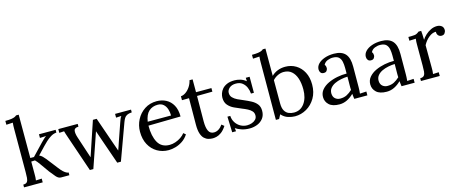

<svg xmlns="http://www.w3.org/2000/svg" viewBox="-43 -1382 4844 2025"><g transform="rotate(-15 2379.0 -369.5)"><path d="M35 0V-30Q66 -30 77.5 -45.5Q89 -61 91 -88.5Q93 -116 93 -152L94 -625Q94 -641 94.5 -655.5Q95 -670 97 -690Q79 -689 61.5 -688Q44 -687 26 -686V-728Q70 -728 94 -732Q118 -736 130.5 -742Q143 -748 150 -755H179V-282H219L341 -410Q358 -427 372 -440.5Q386 -454 400 -463L332 -460V-500H514V-470Q480 -467 450.5 -448.5Q421 -430 396.5 -407Q372 -384 354 -365L276 -283Q296 -274 310 -260Q324 -246 338 -229L409 -138Q414 -132 426.5 -115Q439 -98 456.5 -78Q474 -58 493.5 -44Q513 -30 530 -30V0H439Q411 0 386 -29Q361 -58 333 -94Q294 -148 267 -187Q240 -226 220 -245L179 -243V-106Q179 -86 178.5 -70.5Q178 -55 175 -38Q191 -39 207 -39.5Q223 -40 239 -41V0Z M753 3 622 -381Q611 -413 605 -431.5Q599 -450 596 -462L543 -459V-500H755V-470Q710 -469 705.5 -439.5Q701 -410 717 -362L763 -222Q771 -198 779 -173.5Q787 -149 795 -125Q804 -152 813.5 -179.5Q823 -207 832 -235L921 -500H962L1063 -209Q1071 -187 1079 -164Q1087 -141 1095 -118Q1103 -140 1110.5 -161.5Q1118 -183 1125 -205L1191 -395Q1198 -415 1205 -433Q1212 -451 1221 -462L1163 -459V-500H1337V-470Q1303 -468 1284 -458Q1265 -448 1255 -431.5Q1245 -415 1236 -391L1092 3H1052L957 -270Q948 -296 939 -322.5Q930 -349 921 -375Q912 -349 903 -322.5Q894 -296 885 -270L791 3Z M1612 16Q1543 16 1487.5 -16.5Q1432 -49 1400 -108.5Q1368 -168 1368 -249Q1368 -319 1399.5 -380Q1431 -441 1488 -478.5Q1545 -516 1620 -516Q1676 -516 1722 -492Q1768 -468 1795.5 -419Q1823 -370 1823 -295L1471 -289Q1470 -174 1509 -104.5Q1548 -35 1636 -35Q1667 -35 1699.5 -46Q1732 -57 1760 -76Q1788 -95 1805 -118L1829 -98Q1802 -56 1764 -31Q1726 -6 1686 5Q1646 16 1612 16ZM1474 -331H1729Q1729 -367 1718.5 -400.5Q1708 -434 1684 -455.5Q1660 -477 1621 -477Q1563 -477 1524.5 -442.5Q1486 -408 1474 -331Z M2093 16Q2070 16 2046 9.5Q2022 3 2001.5 -16Q1981 -35 1969 -71.5Q1957 -108 1957 -168L1959 -458L1882 -457V-500Q1908 -501 1935 -519.5Q1962 -538 1983.5 -570Q2005 -602 2013 -640H2047V-500H2215V-461L2047 -459L2045 -181Q2045 -113 2062.5 -77Q2080 -41 2121 -41Q2149 -41 2173.5 -57Q2198 -73 2217 -101L2244 -79Q2215 -35 2186.5 -15Q2158 5 2134 10.5Q2110 16 2093 16Z M2497 16Q2447 16 2408 2.5Q2369 -11 2344 -28L2348 7H2306L2300 -165H2331Q2333 -124 2354 -91.5Q2375 -59 2408 -41Q2441 -23 2479 -23Q2505 -23 2530 -31.5Q2555 -40 2572 -57.5Q2589 -75 2589 -102Q2589 -130 2572.5 -148.5Q2556 -167 2529 -181Q2502 -195 2471 -207Q2431 -223 2391.5 -241.5Q2352 -260 2326 -290.5Q2300 -321 2300 -371Q2300 -392 2308 -417Q2316 -442 2335 -464.5Q2354 -487 2387 -501.5Q2420 -516 2471 -516Q2498 -516 2531 -507Q2564 -498 2595 -473L2593 -511H2635V-336H2603Q2601 -371 2587 -403.5Q2573 -436 2546 -457.5Q2519 -479 2476 -479Q2430 -479 2404 -456Q2378 -433 2378 -403Q2378 -372 2397.5 -351.5Q2417 -331 2448 -316Q2479 -301 2514 -287Q2552 -271 2588 -252Q2624 -233 2647 -204.5Q2670 -176 2670 -131Q2670 -81 2644.5 -48Q2619 -15 2579.5 0.5Q2540 16 2497 16Z M2787 -625Q2787 -641 2787.5 -655.5Q2788 -670 2790 -690Q2772 -689 2754.5 -688Q2737 -687 2719 -686V-728Q2763 -728 2787.5 -732Q2812 -736 2824.5 -742Q2837 -748 2844 -755H2873V-457Q2901 -485 2939.5 -500.5Q2978 -516 3024 -516Q3088 -516 3139.5 -485Q3191 -454 3221 -397Q3251 -340 3251 -262Q3251 -177 3214 -114.5Q3177 -52 3118 -18Q3059 16 2991 16Q2957 16 2916.5 3.5Q2876 -9 2844 -45L2820 0H2785ZM2873 -157Q2873 -104 2890 -75.5Q2907 -47 2934 -36Q2961 -25 2991 -25Q3063 -25 3105.5 -84Q3148 -143 3148 -237Q3148 -305 3131 -356.5Q3114 -408 3080 -437.5Q3046 -467 2994 -467Q2961 -467 2928.5 -451.5Q2896 -436 2873 -410Z M3641 0Q3638 -17 3637 -30Q3636 -43 3634 -57Q3600 -23 3560.5 -3.5Q3521 16 3477 16Q3401 16 3364 -18.5Q3327 -53 3327 -103Q3327 -149 3355.5 -182.5Q3384 -216 3429.5 -237.5Q3475 -259 3528.5 -269.5Q3582 -280 3632 -279V-341Q3632 -376 3626 -407Q3620 -438 3600 -458Q3580 -478 3536 -479Q3507 -480 3476.5 -468Q3446 -456 3432 -427Q3440 -419 3442.5 -408.5Q3445 -398 3445 -389Q3445 -377 3435 -361.5Q3425 -346 3400 -347Q3379 -347 3368 -361.5Q3357 -376 3357 -396Q3357 -430 3382.5 -457Q3408 -484 3453 -500Q3498 -516 3555 -516Q3639 -516 3679 -471.5Q3719 -427 3718 -331Q3718 -275 3717.5 -218.5Q3717 -162 3717 -106Q3717 -90 3716 -74Q3715 -58 3713 -38Q3731 -39 3748.5 -40Q3766 -41 3784 -42V0ZM3632 -245Q3598 -244 3560.5 -236.5Q3523 -229 3491.5 -214Q3460 -199 3440.5 -174.5Q3421 -150 3422 -115Q3424 -78 3446.5 -59.5Q3469 -41 3500 -41Q3541 -41 3571.5 -56.5Q3602 -72 3632 -100Q3631 -111 3631 -124Q3631 -137 3631 -151Q3631 -156 3631.5 -183Q3632 -210 3632 -245Z M4157 0Q4154 -17 4153 -30Q4152 -43 4150 -57Q4116 -23 4076.5 -3.5Q4037 16 3993 16Q3917 16 3880 -18.5Q3843 -53 3843 -103Q3843 -149 3871.5 -182.5Q3900 -216 3945.5 -237.5Q3991 -259 4044.5 -269.5Q4098 -280 4148 -279V-341Q4148 -376 4142 -407Q4136 -438 4116 -458Q4096 -478 4052 -479Q4023 -480 3992.5 -468Q3962 -456 3948 -427Q3956 -419 3958.5 -408.5Q3961 -398 3961 -389Q3961 -377 3951 -361.5Q3941 -346 3916 -347Q3895 -347 3884 -361.5Q3873 -376 3873 -396Q3873 -430 3898.5 -457Q3924 -484 3969 -500Q4014 -516 4071 -516Q4155 -516 4195 -471.5Q4235 -427 4234 -331Q4234 -275 4233.5 -218.5Q4233 -162 4233 -106Q4233 -90 4232 -74Q4231 -58 4229 -38Q4247 -39 4264.5 -40Q4282 -41 4300 -42V0ZM4148 -245Q4114 -244 4076.5 -236.5Q4039 -229 4007.5 -214Q3976 -199 3956.5 -174.5Q3937 -150 3938 -115Q3940 -78 3962.5 -59.5Q3985 -41 4016 -41Q4057 -41 4087.5 -56.5Q4118 -72 4148 -100Q4147 -111 4147 -124Q4147 -137 4147 -151Q4147 -156 4147.5 -183Q4148 -210 4148 -245Z M4369 -30Q4400 -30 4412 -45.5Q4424 -61 4426 -88.5Q4428 -116 4428 -152V-380Q4428 -396 4428.5 -412Q4429 -428 4432 -445Q4414 -444 4396.5 -443.5Q4379 -443 4361 -442V-483H4392Q4435 -483 4451.5 -491.5Q4468 -500 4479 -510H4508Q4510 -494 4511 -470.5Q4512 -447 4513 -411Q4528 -436 4554 -460Q4580 -484 4612.5 -500Q4645 -516 4681 -516Q4709 -516 4730 -501Q4751 -486 4751 -453Q4751 -440 4739.5 -422Q4728 -404 4701 -405Q4679 -406 4666 -422.5Q4653 -439 4656 -461Q4618 -463 4579 -432Q4540 -401 4514 -352L4515 -106Q4515 -86 4514.5 -70.5Q4514 -55 4511 -38Q4527 -39 4542.5 -39.5Q4558 -40 4574 -41V0H4369Z"/></g></svg>

Font: Lora
Style: Regular
Weight: 400
Designer: Olga Karpushina, Alexei Vanyashin (Cyrillic)
Foundry: Cyreal
Version: Version 3.005; ttfautohint (v1.8.4.7-5d5b)